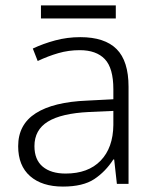

<svg xmlns="http://www.w3.org/2000/svg" viewBox="-20 -678 576 708"><path d="M276 -541Q366 -541 410 -497Q454 -453 454 -358V0H411L401 -90H398Q369 -45 327.5 -17.5Q286 10 212 10Q135 10 91 -28.5Q47 -67 47 -139Q47 -219 112 -260.5Q177 -302 301 -307L398 -312V-349Q398 -427 366.5 -460Q335 -493 274 -493Q233 -493 195 -482Q157 -471 119 -453L101 -499Q139 -517 183.5 -529Q228 -541 276 -541ZM308 -265Q206 -260 156.5 -229.5Q107 -199 107 -139Q107 -89 137.5 -63.5Q168 -38 222 -38Q305 -38 351 -85.5Q397 -133 398 -217V-269ZM407 -658V-610H131V-658Z"/></svg>

Font: Noto Sans Gurmukhi UI Light
Style: Regular
Weight: 300
Designer: Jelle Bosma - Monotype Design Team
Foundry: Monotype Imaging Inc.
Version: Version 2.004; ttfautohint (v1.8.4.7-5d5b)